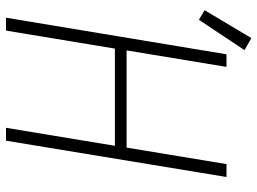

<svg xmlns="http://www.w3.org/2000/svg" viewBox="-129 -729 858 640"><g transform="rotate(90 300.0 -409.0)"><path d="M39 0 161 -735H203L148 -402H472L527 -735H570L449 0H406L466 -363H142L82 0ZM46 -643 14 -662 107 -818 147 -795Z"/></g></svg>

Font: Iosevka Curly XLtExObl
Style: Regular
Weight: 200
Width: 7
Italic angle: -9°
Monospace: yes
Designer: Belleve Invis
Foundry: Belleve Invis
Version: Version 11.0.1; ttfautohint (v1.8.3)